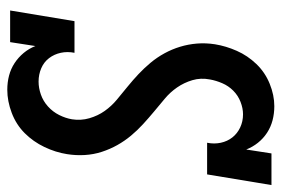

<svg xmlns="http://www.w3.org/2000/svg" viewBox="-146 -638 791 540"><g transform="rotate(90 250.0 -367.5)"><path d="M232 8Q211 8 192 3Q173 -2 157 -12.5Q141 -23 128.5 -38Q116 -53 109 -71L98 0H9L39 -181H128Q124 -161 128 -142.5Q132 -124 143 -109.5Q154 -95 171.5 -87.5Q189 -80 209 -80Q227 -80 245.5 -86.5Q264 -93 279 -106.5Q294 -120 303 -138Q312 -156 315 -174Q319 -199 312 -223Q305 -247 291.5 -266Q278 -285 260 -300Q242 -315 223.5 -330Q205 -345 188 -361Q171 -377 156 -395Q141 -413 129.5 -434Q118 -455 111 -478Q104 -501 102 -525.5Q100 -550 104 -576Q109 -607 122.5 -637.5Q136 -668 159.5 -692.5Q183 -717 215 -730Q247 -743 278 -743Q299 -743 318 -738Q337 -733 353 -722.5Q369 -712 381 -697Q393 -682 400 -664L411 -735H500L470 -554H381Q385 -574 381 -592.5Q377 -611 366 -625Q355 -639 338 -647Q321 -655 301 -655Q284 -655 266 -648Q248 -641 234.5 -627.5Q221 -614 213.5 -596.5Q206 -579 203 -562Q198 -536 205 -512.5Q212 -489 225.5 -469.5Q239 -450 257 -435Q275 -420 293 -405Q311 -390 328.5 -374Q346 -358 361 -340Q376 -322 387.5 -301.5Q399 -281 406.5 -258Q414 -235 415.5 -210Q417 -185 413 -160Q408 -128 393 -96.5Q378 -65 354 -41Q330 -17 297 -4.5Q264 8 232 8Z"/></g></svg>

Font: Iosevka Curly Slab Semibold
Style: Italic
Weight: 600
Italic angle: -9°
Monospace: yes
Designer: Belleve Invis
Foundry: Belleve Invis
Version: Version 22.1.2; ttfautohint (v1.8.4)